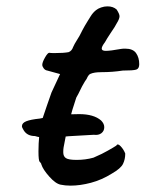

<svg xmlns="http://www.w3.org/2000/svg" viewBox="-20 -580 458 604"><path d="M110 -63Q110 -65 108 -67.5Q106 -70 105 -71Q101 -74 101 -104Q101 -128 103.5 -154Q106 -180 110 -196L128 -249L142 -289L169 -347L129 -358Q122 -359 117.5 -365Q113 -371 113 -376Q113 -384 121.5 -399Q130 -414 135 -414Q138 -413 151 -413Q181 -413 196 -416Q206 -420 210 -432Q215 -443 220 -450.5Q225 -458 230 -467Q233 -473 239.5 -485.5Q246 -498 256 -514Q258 -517 265 -528.5Q272 -540 282 -548Q288 -553 298 -556.5Q308 -560 318 -560Q336 -560 347 -550Q356 -536 356 -529Q356 -521 348 -508Q342 -496 328 -476Q316 -458 310 -447Q300 -434 300 -427Q300 -420 313 -420Q327 -420 360 -426Q365 -427 374 -427Q398 -427 408 -413Q418 -399 418 -378Q418 -364 408.5 -361Q399 -358 366 -358Q334 -353 300 -353Q294 -353 286.5 -352.5Q279 -352 271 -350Q263 -348 259.5 -344Q256 -340 252 -331Q249 -328 238 -308Q224 -279 220 -273Q194 -197 180 -116Q179 -110 179 -101Q179 -88 187.5 -82.5Q196 -77 221 -77Q249 -77 274 -84Q304 -97 319 -106Q328 -111 335.5 -115.5Q343 -120 346 -122Q350 -130 359.5 -120Q369 -110 374 -97Q374 -79 367 -64.5Q360 -50 332 -34Q300 -14 266 -5Q232 4 202 4Q185 4 171 1Q155 -2 135 -24.5Q115 -47 110 -63ZM90 -152Q65 -152 54 -171Q49 -179 49 -183Q49 -193 62.5 -198.5Q76 -204 105 -207Q141 -215 166 -218Q191 -221 229 -221Q275 -221 298 -201Q308 -191 308 -180Q308 -168 299 -161Q290 -154 275 -156L205 -152Q199 -152 176 -149.5Q153 -147 125 -147Q105 -147 90 -152Z"/></svg>

Font: Caveat
Style: Bold
Weight: 700
Designer: Pablo Impallari
Foundry: Pablo Impallari
Version: Version 1.500; ttfautohint (v1.6)